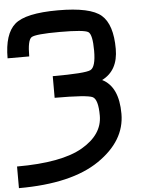

<svg xmlns="http://www.w3.org/2000/svg" viewBox="-64 -927 878 1105"><g transform="rotate(-5 375.0 -375.0)"><path d="M250 -500Q437.5 -500 468.8 -515.6Q500 -531.2 500 -625Q500 -718.8 476.6 -734.4Q453.1 -750 312.5 -750Q171.9 -750 148.4 -734.4Q125 -718.8 125 -625H0Q0 -765.6 62.5 -820.3Q125 -875 312.5 -875Q500 -875 562.5 -820.3Q625 -765.6 625 -625Q625 -500 531.2 -453.1Q625 -406.2 625 -250Q625 -93.8 464.8 15.6Q304.7 125 0 125V0Q257.8 0 378.9 -70.3Q500 -140.6 500 -250Q500 -343.8 468.8 -359.4Q437.5 -375 250 -375Z"/></g></svg>

Font: CraftyPE
Style: Regular
Weight: 400
Designer: Erek Butcher
Foundry: Haunted Coop
Version: Version 0.018;April 4, 2024;FontCreator 15.0.0.2962 64-bit